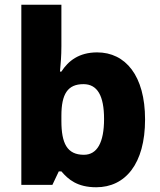

<svg xmlns="http://www.w3.org/2000/svg" viewBox="-20 -780 677 810"><path d="M239 -585V-760H70V0H201L228 -57H239C268 -23 306 10 386 10C508 10 592 -88 592 -276C592 -461 509 -559 390 -559C313 -559 268 -523 239 -478H233C236 -508 239 -545 239 -585ZM332 -425C391 -425 419 -376 419 -278C419 -179 390 -127 334 -127C263 -127 239 -175 239 -270V-292C239 -384 266 -425 332 -425Z"/></svg>

Font: Noto Sans Myanmar UI ExtraBold
Style: Regular
Weight: 800
Designer: Monotype Design Team
Foundry: Monotype Imaging Inc.
Version: Version 2.103